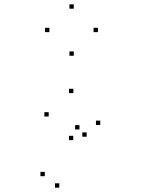

<svg xmlns="http://www.w3.org/2000/svg" viewBox="-20 -618 660 888"><path d="M380.7 14.3V-5.7H360.7V14.3ZM347.5 -19.2V-39.2H327.5V-19.2ZM187.1 196.9V176.9H167.1V196.9ZM254.2 249.8V229.8H234.2V249.8ZM443.8 -40.1V-60.1H423.8V-40.1ZM319.2 -187.4V-207.4H299.2V-187.4ZM205.2 -79.2V-99.2H185.2V-79.2ZM318.8 30.2V10.2H298.8V30.2ZM432.8 -469.4V-489.4H412.8V-469.4ZM321.2 -577.8V-597.8H301.2V-577.8ZM208.5 -469.4V-489.4H188.5V-469.4ZM321.2 -360.2V-380.2H301.2V-360.2Z"/></svg>

Font: Monaspace Radon Dots Var
Style: Regular
Weight: 400
Designer: Riley Cran and the Lettermatic Team
Version: Version 1.100 (Monaspace Radon Dots)